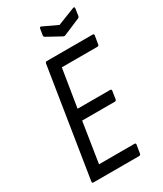

<svg xmlns="http://www.w3.org/2000/svg" viewBox="-205 -901 833 979"><g transform="rotate(-30 212.0 -411.5)"><path d="M43 0Q35 0 36 -9L137 -646Q139 -655 146 -655H416Q426 -655 424 -646L416 -598Q415 -589 406 -589H197L161 -366H352Q362 -366 360 -356L353 -311Q352 -302 343 -302H151L114 -66H322Q332 -66 330 -57L322 -9Q321 0 312 0ZM397 -822Q408 -826 407 -816L401 -774Q400 -770 398.5 -767.5Q397 -765 392 -763L295 -722Q289 -719 282 -722L200 -767Q197 -769 195 -771.5Q193 -774 194 -779L200 -815Q202 -826 212 -821L295 -782Z"/></g></svg>

Font: Sofia Sans Condensed
Style: Italic
Weight: 400
Italic angle: -9°
Designer: Botio Nikoltchev, Ani Petrova
Foundry: lettersoup
Version: Version 4.101